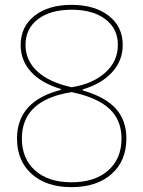

<svg xmlns="http://www.w3.org/2000/svg" viewBox="-20 -760 590 790"><path d="M274 10Q171 10 110.5 -44Q50 -98 50 -190Q50 -344 230 -390V-394Q150 -418 107.5 -464.5Q65 -511 65 -575Q65 -650 122 -695Q179 -740 274 -740Q370 -740 427.5 -695Q485 -650 485 -575Q485 -511 441.5 -463Q398 -415 320 -392V-388Q412 -362 456 -313.5Q500 -265 500 -190Q500 -98 439 -44Q378 10 274 10ZM274 -10Q370 -10 425 -58.5Q480 -107 480 -190Q480 -266 430 -312.5Q380 -359 275 -381Q70 -349 70 -190Q70 -107 124.5 -58.5Q179 -10 274 -10ZM275 -401Q362 -415 413.5 -461.5Q465 -508 465 -575Q465 -642 413.5 -681Q362 -720 275 -720Q187 -720 136 -681Q85 -642 85 -575Q85 -511 134 -466Q183 -421 275 -401Z"/></svg>

Font: M PLUS Code Latin SemiExpanded Thin
Style: Regular
Weight: 250
Width: 6
Designer: Coji Morishita
Foundry: UNDERFOREST DESIGN
Version: Version 1.002; ttfautohint (v1.8.3)